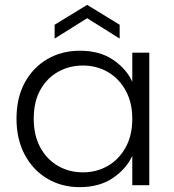

<svg xmlns="http://www.w3.org/2000/svg" viewBox="-20 -763 715 791"><path d="M48 -274Q48 -360 82 -422.5Q116 -485 175 -519.5Q234 -554 309 -554Q392 -554 447 -516Q502 -478 525 -426V-546H595V0H525V-121Q501 -68 445.5 -30Q390 8 308 8Q234 8 175 -27Q116 -62 82 -125.5Q48 -189 48 -274ZM525 -273Q525 -341 497.5 -390.5Q470 -440 424 -466.5Q378 -493 322 -493Q265 -493 219 -467Q173 -441 146 -392.5Q119 -344 119 -274Q119 -205 146 -155.5Q173 -106 219 -79.5Q265 -53 322 -53Q378 -53 424 -79.5Q470 -106 497.5 -155.5Q525 -205 525 -273ZM473 -604 339 -688 205 -604V-661L339 -743L473 -661Z"/></svg>

Font: Poppins Light
Style: Regular
Weight: 300
Designer: Ninad Kale (Devanagari), Jonny Pinhorn (Latin)
Version: Version 5.002